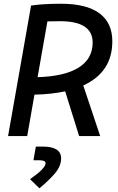

<svg xmlns="http://www.w3.org/2000/svg" viewBox="-20 -723 626 1020"><path d="M22.9 0 145 -693.4Q207.5 -703.1 305.2 -703.1Q439 -703.1 507.8 -652.6Q576.7 -602.1 576.7 -503.4Q576.7 -339.4 422.4 -269L512.2 0H400.4L326.2 -237.8Q254.4 -222.2 163.1 -220.2L124.5 0ZM179.7 -313Q323.7 -317.4 397.9 -364Q472.2 -410.6 472.2 -497.1Q472.2 -610.4 298.8 -610.4Q263.7 -610.4 231.9 -609.4ZM189.5 277.3 139.6 229Q222.2 171.4 222.2 144Q222.2 128.4 189.5 128.4H157.7L170.4 55.7H207Q304.7 55.7 304.7 118.2Q304.7 160.6 270 200.2Q235.4 239.7 189.5 277.3Z"/></svg>

Font: Cascadia Code NF
Style: Italic
Weight: 400
Italic angle: -10°
Monospace: yes
Designer: Aaron Bell
Foundry: Saja Typeworks
Version: Version 2404.023; ttfautohint (v1.8.4)